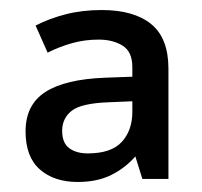

<svg xmlns="http://www.w3.org/2000/svg" viewBox="-20 -742 403 383"><path d="M183 -722Q247 -722 281.5 -694Q316 -666 316 -605V-385H264L250 -430Q230 -407 202 -393Q174 -379 135 -379Q88 -379 59.5 -404Q31 -429 31 -480Q31 -533 70.5 -558.5Q110 -584 190 -587L244 -589V-608Q244 -639 224.5 -651Q205 -663 177 -663Q149 -663 124 -656Q99 -649 75 -637L51 -691Q78 -705 111 -713.5Q144 -722 183 -722ZM197 -538Q142 -536 123 -521Q104 -506 104 -481Q104 -457 118 -446.5Q132 -436 155 -436Q202 -436 223 -459Q244 -482 244 -519V-540Z"/></svg>

Font: Noto Sans Syriac Medium
Style: Regular
Weight: 500
Designer: Patrick Giasson and the Monotype Design Team
Foundry: Monotype Imaging Inc.
Version: Version 3.000; ttfautohint (v1.8.4.7-5d5b)